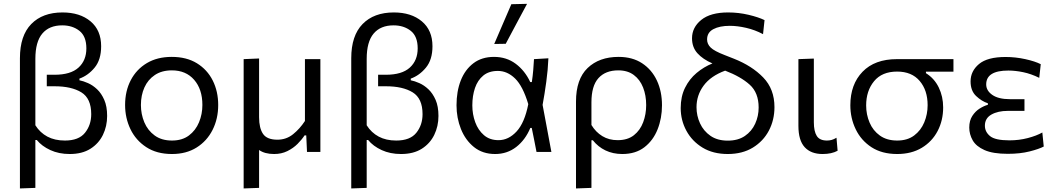

<svg xmlns="http://www.w3.org/2000/svg" viewBox="-20 -812 5640 1026"><path d="M86.5 195V-501Q86.5 -621.5 147 -683.5Q207.5 -745.5 314 -745.5Q407 -745.5 463.8 -698Q520.5 -650.5 520.5 -565Q520.5 -493 485.8 -450.8Q451 -408.5 404.5 -392V-383Q425 -379 450.5 -367.8Q476 -356.5 499 -334.8Q522 -313 537.2 -278.2Q552.5 -243.5 552.5 -192.5Q552.5 -137.5 530 -91.2Q507.5 -45 463.2 -17Q419 11 352.5 11Q294.5 11 249 -10Q203.5 -31 176.5 -64H169V192ZM327 -61Q401 -61 434.2 -102.5Q467.5 -144 467.5 -202Q467.5 -286 414.8 -318.5Q362 -351 271.5 -351H230V-412.5H271Q357.5 -412.5 399.5 -450.8Q441.5 -489 441.5 -553.5Q441.5 -618 404.5 -647.2Q367.5 -676.5 312.5 -676.5Q243 -676.5 206 -632.5Q169 -588.5 169 -497.5V-142.5Q194 -103 233.2 -82Q272.5 -61 327 -61Z M899 11Q817.5 11 761.5 -25.8Q705.5 -62.5 677 -122Q648.5 -181.5 648.5 -251Q648.5 -325.5 678.8 -383.5Q709 -441.5 764.8 -474.8Q820.5 -508 897.5 -508Q977 -508 1032.2 -474Q1087.5 -440 1116.8 -381.8Q1146 -323.5 1146 -251Q1146 -177.5 1116 -118Q1086 -58.5 1030.8 -23.8Q975.5 11 899 11ZM899 -61Q953.5 -61 989.5 -88Q1025.5 -115 1043.5 -158.5Q1061.5 -202 1061.5 -251Q1061.5 -335 1017.5 -385.5Q973.5 -436 898.5 -436Q844.5 -436 807.5 -411.2Q770.5 -386.5 751.8 -344.8Q733 -303 733 -251Q733 -202 751.2 -158.5Q769.5 -115 806.5 -88Q843.5 -61 899 -61Z M1282 195V-496L1364.5 -499.5V-186Q1364.5 -127 1385.8 -96.2Q1407 -65.5 1462.5 -65.5Q1510 -65.5 1546.2 -94.8Q1582.5 -124 1609.5 -165.5V-496H1692V0H1620.5Q1619.5 -22 1618.5 -44.5Q1617.5 -66.5 1616.5 -88.5H1607.5Q1593 -66 1570 -43Q1547 -20 1515.5 -4.5Q1484 11 1445 11Q1394.5 11 1364.5 -10.5V192Z M1857 195V-501Q1857 -621.5 1917.5 -683.5Q1978 -745.5 2084.5 -745.5Q2177.5 -745.5 2234.2 -698Q2291 -650.5 2291 -565Q2291 -493 2256.2 -450.8Q2221.5 -408.5 2175 -392V-383Q2195.5 -379 2221 -367.8Q2246.5 -356.5 2269.5 -334.8Q2292.5 -313 2307.8 -278.2Q2323 -243.5 2323 -192.5Q2323 -137.5 2300.5 -91.2Q2278 -45 2233.8 -17Q2189.5 11 2123 11Q2065 11 2019.5 -10Q1974 -31 1947 -64H1939.5V192ZM2097.5 -61Q2171.5 -61 2204.8 -102.5Q2238 -144 2238 -202Q2238 -286 2185.2 -318.5Q2132.5 -351 2042 -351H2000.5V-412.5H2041.5Q2128 -412.5 2170 -450.8Q2212 -489 2212 -553.5Q2212 -618 2175 -647.2Q2138 -676.5 2083 -676.5Q2013.5 -676.5 1976.5 -632.5Q1939.5 -588.5 1939.5 -497.5V-142.5Q1964.5 -103 2003.8 -82Q2043 -61 2097.5 -61Z M2626 11Q2559 11 2513 -26Q2467 -63 2443.2 -122.5Q2419.5 -182 2419.5 -249.5Q2419.5 -323.5 2442.2 -381.8Q2465 -440 2509.8 -474Q2554.5 -508 2620 -508Q2686.5 -508 2735.8 -471.2Q2785 -434.5 2813.5 -373.5H2822Q2827 -407 2829.5 -437.5Q2832 -468 2833.5 -496L2910.5 -500.5Q2908 -439 2899.2 -374.8Q2890.5 -310.5 2879.5 -251.5Q2891.5 -188.5 2903 -126Q2914.5 -63 2926.5 0H2847Q2840.5 -32 2834.5 -64Q2828 -96 2821.5 -128.5H2814Q2787 -64 2738.5 -26.5Q2690 11 2626 11ZM2644 -63Q2697.5 -63 2740.5 -109.5Q2783.5 -156 2803 -255.5Q2774 -352 2732.5 -392.5Q2691 -433 2640.5 -433Q2592.5 -433 2562.5 -408.2Q2532.5 -383.5 2518.2 -341.8Q2504 -300 2504 -249Q2504 -201.5 2519.5 -159Q2535 -116.5 2566 -89.8Q2597 -63 2644 -63ZM2621 -577Q2644 -630.5 2667 -684Q2690 -737 2712.5 -789.5L2796.5 -791.5Q2767.5 -737.5 2739 -684.2Q2710.5 -631 2682.5 -578Z M3058 195V-269Q3058 -389 3120 -448.5Q3182 -508 3285.5 -508Q3359.5 -508 3411.2 -474Q3463 -440 3490.2 -381.8Q3517.5 -323.5 3517.5 -249.5Q3517.5 -180 3494 -120.8Q3470.5 -61.5 3423.5 -25.2Q3376.5 11 3305.5 11Q3255.5 11 3215.5 -8.2Q3175.5 -27.5 3148 -62.5H3140.5V192ZM3280.5 -63Q3334 -63 3367.5 -89.5Q3401 -116 3417 -158.8Q3433 -201.5 3433 -250.5Q3433 -302.5 3416.5 -344.5Q3400 -386.5 3367 -411.2Q3334 -436 3284 -436Q3215.5 -436 3178 -394.5Q3140.5 -353 3140.5 -265V-144Q3163.5 -106 3198.8 -84.5Q3234 -63 3280.5 -63Z M3869 11Q3790.5 11 3734.2 -23.2Q3678 -57.5 3647.8 -113.5Q3617.5 -169.5 3617.5 -234.5Q3617.5 -296.5 3640.8 -343.2Q3664 -390 3702.5 -422.2Q3741 -454.5 3787 -473Q3735.5 -495.5 3706.8 -527.5Q3678 -559.5 3678 -607.5Q3678 -665.5 3727.2 -705.5Q3776.5 -745.5 3871 -745.5Q3927 -745.5 3980.5 -732.8Q4034 -720 4065.5 -704.5L4057.5 -629.5Q4014 -652.5 3967.2 -663.2Q3920.5 -674 3880 -674Q3825.5 -674 3792 -656.2Q3758.5 -638.5 3758.5 -601Q3758.5 -576.5 3777.8 -557.8Q3797 -539 3853 -517.5L3902.5 -498Q3998.5 -460 4058.5 -398Q4118.5 -336 4118.5 -239.5Q4118.5 -171 4088.8 -114.2Q4059 -57.5 4003 -23.2Q3947 11 3869 11ZM3702 -239Q3702 -193.5 3720.8 -152.8Q3739.5 -112 3776.5 -86.2Q3813.5 -60.5 3869 -60.5Q3924 -60.5 3960.5 -85.5Q3997 -110.5 4015.5 -151Q4034 -191.5 4034 -237.5Q4034 -316.5 3986.2 -359.5Q3938.5 -402.5 3855 -434.5Q3778 -406 3740 -354.5Q3702 -303 3702 -239Z M4375.5 11Q4313.5 11 4280 -25.5Q4246.5 -62 4246.5 -139.5V-496L4329 -499V-158.5Q4329 -110.5 4344.5 -85.8Q4360 -61 4399 -61Q4412 -61 4424 -64.2Q4436 -67.5 4450 -76L4456 -6.5Q4424.5 11 4375.5 11Z M4774.5 11Q4693 11 4637.2 -25.2Q4581.5 -61.5 4552.8 -121Q4524 -180.5 4524 -249.5Q4524 -361 4589.2 -428.5Q4654.5 -496 4773 -496H5075V-429H4928V-421Q4973 -393 4996.5 -344.5Q5020 -296 5020 -238Q5020 -168.5 4990.5 -112Q4961 -55.5 4905.8 -22.2Q4850.5 11 4774.5 11ZM4774.5 -61Q4829 -61 4865 -88Q4901 -115 4919 -158.2Q4937 -201.5 4937 -250Q4937 -329.5 4894.5 -379.5Q4852 -429.5 4774 -429.5Q4693 -429.5 4650.8 -378Q4608.5 -326.5 4608.5 -248.5Q4608.5 -200 4626.8 -157Q4645 -114 4682 -87.5Q4719 -61 4774.5 -61Z M5365.5 10Q5286 10 5241 -10Q5196 -30 5177.8 -62.2Q5159.5 -94.5 5159.5 -130.5Q5159.5 -167.5 5175.8 -192.5Q5192 -217.5 5215.2 -232Q5238.5 -246.5 5259 -252V-260Q5225.5 -271 5196 -299Q5166.5 -327 5166.5 -377Q5166.5 -432 5211.5 -469.8Q5256.5 -507.5 5353.5 -507.5Q5406.5 -507.5 5458.8 -496Q5511 -484.5 5541.5 -469L5533.5 -396Q5490 -417.5 5447.8 -426.2Q5405.5 -435 5368.5 -435Q5250 -435 5250 -361Q5250 -327.5 5282.8 -304.8Q5315.5 -282 5377 -282H5454.5V-219.5H5365.5Q5312.5 -219.5 5277.8 -199.8Q5243 -180 5243 -140.5Q5243 -107.5 5270.5 -84.8Q5298 -62 5374.5 -62Q5425.5 -62 5472.2 -74.2Q5519 -86.5 5550 -104L5557.5 -29Q5532 -15.5 5481.8 -2.8Q5431.5 10 5365.5 10Z"/></svg>

Font: Heraclito
Style: Regular
Weight: 400
Designer: Kostas Bartsokas (font) & Cristiano Sobral (main changes)
Foundry: Kostas Bartsokas (font) & Cristiano Sobral (main changes)
Version: Version 1.00;July 8, 2020;FontCreator 13.0.0.2655 64-bit